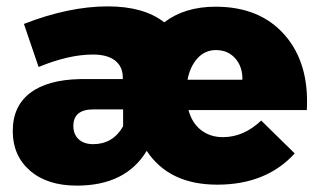

<svg xmlns="http://www.w3.org/2000/svg" viewBox="-20 -572 1001 602"><path d="M656 -551Q795 -551 872.5 -462.5Q950 -374 942 -227H571Q582 -186 610.5 -164Q639 -142 679 -142Q744 -142 799 -194L904 -91Q815 7 661 7Q510 7 440 -99Q374 10 221 10Q128 10 74 -37Q20 -84 20 -161Q20 -239 74.5 -280.5Q129 -322 231 -324H365V-329Q365 -363 341 -382Q317 -401 271 -401Q196 -401 101 -362L55 -497Q196 -552 318 -552Q431 -552 495 -502Q559 -551 656 -551ZM568 -322H740Q741 -362 718 -388.5Q695 -415 657 -415Q623 -415 599.5 -389.5Q576 -364 568 -322ZM272 -120Q334 -120 366 -176V-229H273Q210 -229 210 -177Q210 -151 226.5 -135.5Q243 -120 272 -120Z"/></svg>

Font: Montserrat Extra Bold
Style: Regular
Weight: 800
Designer: Julieta Ulanovsky
Foundry: Julieta Ulanovsky
Version: Version 3.001;PS 003.001;hotconv 1.0.70;makeotf.lib2.5.58329